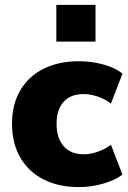

<svg xmlns="http://www.w3.org/2000/svg" viewBox="-20 -753 524 784"><path d="M303 11Q220 11 158.5 -20Q97 -51 63 -109.5Q29 -168 29 -247Q29 -327 63 -384.5Q97 -442 158.5 -472.5Q220 -503 303 -503Q352 -503 401 -490Q450 -477 480 -452L433 -330Q410 -348 379.5 -358.5Q349 -369 322 -369Q269 -369 240 -337.5Q211 -306 211 -247Q211 -189 240 -156Q269 -123 322 -123Q349 -123 379.5 -133.5Q410 -144 433 -162L480 -40Q450 -17 401 -3Q352 11 303 11ZM210 -583V-733H370V-583Z"/></svg>

Font: Nunito Sans 12pt ExtraLight 12pt Black
Style: Regular
Weight: 900
Version: Version 3.101;gftools[0.9.27]